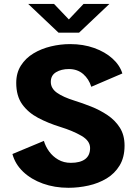

<svg xmlns="http://www.w3.org/2000/svg" viewBox="-20 -926 690 958"><path d="M321.5 11Q252.5 11 194 -10Q135.5 -31 95.5 -69Q55.5 -107 42 -157.5L199 -223Q207 -195.5 225 -170.5Q243 -145.5 270.5 -129.5Q298 -113.5 333.5 -113.5Q380 -113.5 404.8 -132Q429.5 -150.5 429.5 -187.5Q429.5 -223.5 386.2 -248.5Q343 -273.5 281.5 -292.5Q220 -311.5 170 -338Q120 -364.5 90.5 -406Q61 -447.5 61 -512.5Q61 -562.5 84.5 -599.2Q108 -636 147 -659.5Q186 -683 233.8 -694.5Q281.5 -706 330 -706Q395.5 -706 450 -686.5Q504.5 -667 541.2 -633.8Q578 -600.5 590.5 -559.5L435.5 -493Q423.5 -532 394.8 -556.8Q366 -581.5 323.5 -581.5Q286 -581.5 259.8 -565.8Q233.5 -550 233.5 -517.5Q233.5 -485 264.2 -463.2Q295 -441.5 351 -424Q391.5 -411.5 435 -394.2Q478.5 -377 516.5 -351.5Q554.5 -326 578 -289Q601.5 -252 601.5 -199.5Q601.5 -141 577 -100.5Q552.5 -60 511.8 -35.5Q471 -11 421.2 0Q371.5 11 321.5 11ZM120.5 -906.5H249.5L323.5 -829L397 -906.5H526L374.5 -763H272Z"/></svg>

Font: Trispace
Style: Bold
Weight: 700
Designer: Tyler Finck
Foundry: Etcetera Type Company
Version: Version 1.210; ttfautohint (v1.8.3)